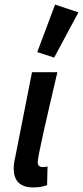

<svg xmlns="http://www.w3.org/2000/svg" viewBox="-20 -808 363 840"><path d="M125 12C151 12 171 8 186 2L188 -80C180 -77 172 -77 167 -77C154 -77 145 -83 145 -99C145 -122 181 -279 231 -492H120L47 -122C42 -101 40 -85 40 -70C40 -19 66 12 125 12ZM217 -556 323 -754 221 -788 143 -580Z"/></svg>

Font: Source Sans Pro Semibold
Style: Italic
Weight: 600
Italic angle: -11°
Designer: Paul D. Hunt
Foundry: Adobe Systems Incorporated
Version: Version 3.006;hotconv 1.0.111;makeotfexe 2.5.65597